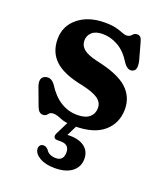

<svg xmlns="http://www.w3.org/2000/svg" viewBox="-132 -574 755 886"><g transform="rotate(20 245.5 -131.0)"><path d="M239 -433Q205 -433 187 -416.8Q169 -400.5 169 -376Q169 -351 188.8 -334.5Q208.5 -318 255.5 -307Q363 -284.5 408.2 -243.8Q453.5 -203 453.5 -141.5Q453.5 -73 405 -30.8Q356.5 11.5 261.5 11.5Q216.5 11.5 191.5 0.8Q166.5 -10 150.5 -10Q135 -10 127.5 1Q120 12 105.5 12Q85.5 12 75 -16.5L43.5 -101Q27.5 -145 57 -155.5Q84.5 -165 105 -136.5Q135.5 -88 173.2 -64.8Q211 -41.5 254.5 -41.5Q295 -41.5 314.8 -58.8Q334.5 -76 334.5 -104Q334.5 -131 310.8 -148.2Q287 -165.5 231 -178Q136.5 -196 93.5 -235.5Q50.5 -275 50.5 -340.5Q50.5 -405 100.5 -445.5Q150.5 -486 231 -486Q264.5 -486 285.8 -480.5Q307 -475 320.2 -469.5Q333.5 -464 342.5 -464Q358 -464 367 -475Q376 -486 389.5 -486Q409 -486 415 -459L438.5 -374.5Q443 -354.5 440.8 -340Q438.5 -325.5 424.5 -321Q401.5 -313.5 379.5 -346.5Q352.5 -391 315.8 -412Q279 -433 239 -433ZM234 -7.5H278L244.5 60.5Q250 60 256.5 60Q303.5 60 329.8 80.8Q356 101.5 356 138.5Q356 177.5 325.8 201Q295.5 224.5 241 224.5Q195 224.5 166.5 207.5Q138 190.5 136.5 167Q136.5 156.5 142.2 150Q148 143.5 157 143.5Q164.5 143 170.2 146.2Q176 149.5 181 154.5Q189 168 201.8 173.8Q214.5 179.5 230 179.5Q268 179.5 268 138Q268 99 225.5 99H209Q196 99 192.5 91Q189 83 194.5 71.5Z"/></g></svg>

Font: Fraunces 9pt S050 SemiBold
Style: Regular
Weight: 600
Version: Version 1.000; ttfautohint (v1.8.3)